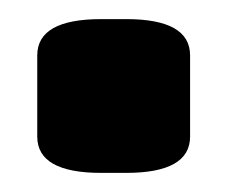

<svg xmlns="http://www.w3.org/2000/svg" viewBox="-20 -179 238 201"><path d="M86 2Q19 2 19 -36V-121Q19 -159 86 -159H112Q179 -159 179 -121V-36Q179 2 112 2Z"/></svg>

Font: Asap ExtraBold
Style: Regular
Weight: 800
Designer: Pablo Cosgaya
Foundry: Omnibus-Type
Version: Version 3.001; ttfautohint (v1.8.4.7-5d5b)